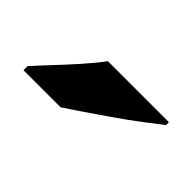

<svg xmlns="http://www.w3.org/2000/svg" viewBox="-24 -919 465 465"><g transform="rotate(45 209.0 -686.0)"><path d="M378 -756Q360 -742 333 -721.5Q306 -701 275 -679.5Q244 -658 215.5 -638.5Q187 -619 167 -606H40V-620Q57 -639 81 -664.5Q105 -690 129 -717Q153 -744 169 -766H378Z"/></g></svg>

Font: Noto Sans Syriac Eastern Black
Style: Regular
Weight: 900
Designer: Patrick Giasson and the Monotype Design Team
Foundry: Monotype Imaging Inc.
Version: Version 3.001; ttfautohint (v1.8.4.7-5d5b)